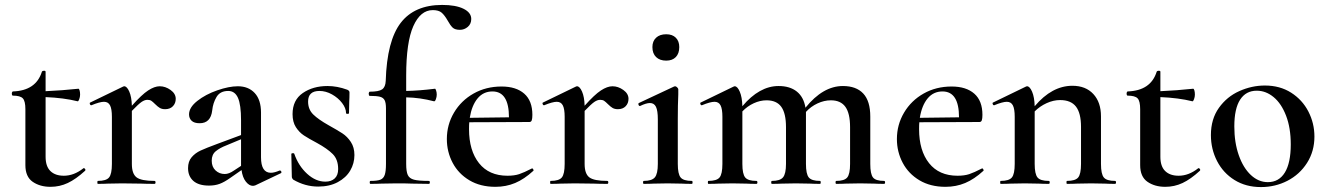

<svg xmlns="http://www.w3.org/2000/svg" viewBox="-20 -746 5386 779"><path d="M320 -64Q323 -64 325.5 -60Q328 -56 325 -53Q288 -19 255 -3.5Q222 12 185 12Q142 12 112.5 -8.5Q83 -29 83 -76V-303Q83 -336 72.5 -347Q62 -358 32 -358Q30 -358 29 -360.5Q28 -363 28 -367Q28 -370 29.5 -372.5Q31 -375 32 -375Q126 -378 150 -455Q152 -459 158.5 -459Q165 -459 165 -455V-376Q232 -379 298 -386Q301 -386 303 -379Q305 -372 305 -362Q305 -353 301.5 -343.5Q298 -334 295 -335Q239 -349 165 -352V-110Q165 -71 184.5 -52Q204 -33 239 -33Q280 -33 318 -63Z M693 -345Q693 -327 681.5 -315Q670 -303 650 -303Q637 -303 628.5 -308Q620 -313 610 -323Q600 -333 594 -337Q588 -341 578 -341Q567 -341 554.5 -332.5Q542 -324 515 -296V-81Q515 -41 534 -26.5Q553 -12 607 -12Q611 -12 611 -6Q611 0 607 0Q573 0 553 -1L475 -2L418 -1Q403 0 377 0Q375 0 375 -6Q375 -12 377 -12Q411 -12 422.5 -26Q434 -40 434 -81V-272Q434 -304 426.5 -318.5Q419 -333 402 -333Q385 -333 351 -319H350Q346 -319 344.5 -324Q343 -329 346 -330L478 -394Q482 -396 484 -396Q495 -396 504.5 -374.5Q514 -353 515 -317Q555 -362 581 -379Q607 -396 628 -396Q651 -396 672 -381Q693 -366 693 -345Z M1116 -54Q1120 -54 1121.5 -49.5Q1123 -45 1119 -43L1016 6Q1010 8 1006 8Q991 8 977.5 -9Q964 -26 960 -56L914 -24Q890 -7 871 0Q852 7 828 7Q786 7 764.5 -12Q743 -31 743 -64Q743 -91 757.5 -108Q772 -125 793.5 -135Q815 -145 861 -162L958 -198V-258Q958 -321 945.5 -349Q933 -377 906 -377Q873 -377 858.5 -352.5Q844 -328 841 -298Q835 -246 790 -246Q768 -246 757.5 -256Q747 -266 747 -282Q747 -310 780.5 -336.5Q814 -363 861.5 -379.5Q909 -396 945 -396Q988 -396 1013.5 -368.5Q1039 -341 1039 -289V-108Q1039 -45 1079 -45Q1093 -45 1114 -54ZM958 -73V-82V-181L898 -156Q872 -146 855.5 -132.5Q839 -119 839 -94Q839 -69 854.5 -54.5Q870 -40 892 -40Q909 -40 929 -54Z M1313 -238Q1349 -218 1369 -205Q1389 -192 1403.5 -170Q1418 -148 1418 -117Q1418 -83 1401 -54Q1384 -25 1350.5 -7Q1317 11 1271 11Q1218 11 1170 -17Q1164 -23 1164 -29L1162 -121Q1162 -124 1167.5 -124.5Q1173 -125 1174 -122Q1191 -73 1226 -41Q1261 -9 1300 -9Q1324 -9 1338 -22Q1352 -35 1352 -60Q1352 -99 1330 -121Q1308 -143 1266 -166Q1232 -184 1213 -196.5Q1194 -209 1180.5 -230Q1167 -251 1167 -283Q1167 -340 1208.5 -368.5Q1250 -397 1309 -397Q1348 -397 1389 -382Q1398 -378 1398 -371Q1398 -348 1397 -335L1396 -287Q1396 -284 1390 -284Q1384 -284 1384 -287Q1384 -307 1368 -328Q1352 -349 1327 -363Q1302 -377 1276 -377Q1230 -377 1230 -334Q1230 -302 1251 -281.5Q1272 -261 1313 -238Z M1892 -669Q1892 -649 1878 -637Q1864 -625 1846 -625Q1826 -625 1816.5 -634Q1807 -643 1796 -663Q1784 -684 1772 -694.5Q1760 -705 1736 -705Q1686 -705 1657 -640Q1628 -575 1628 -439V-377Q1681 -378 1745 -386Q1747 -386 1749.5 -378.5Q1752 -371 1752 -362Q1752 -353 1748.5 -343.5Q1745 -334 1741 -335Q1684 -350 1628 -351V-81Q1628 -50 1634.5 -36Q1641 -22 1659.5 -17Q1678 -12 1720 -12Q1724 -12 1724 -6Q1724 0 1720 0L1653 -1Q1631 -2 1587 -2L1527 -1Q1511 0 1483 0Q1480 0 1480 -6Q1480 -12 1483 -12Q1511 -12 1523.5 -17Q1536 -22 1541 -36.5Q1546 -51 1546 -81V-306Q1546 -329 1540.5 -339.5Q1535 -350 1521.5 -353.5Q1508 -357 1480 -357Q1478 -357 1477 -359.5Q1476 -362 1476 -366Q1476 -369 1477.5 -371.5Q1479 -374 1480 -374Q1517 -374 1530.5 -383.5Q1544 -393 1545 -418Q1550 -581 1606 -653.5Q1662 -726 1774 -726Q1829 -726 1860.5 -710.5Q1892 -695 1892 -669Z M2139 -63Q2141 -63 2143.5 -59Q2146 -55 2144 -53Q2107 -19 2070 -3.5Q2033 12 1990 12Q1929 12 1884.5 -14.5Q1840 -41 1816.5 -85.5Q1793 -130 1793 -182Q1793 -240 1822 -289Q1851 -338 1901.5 -366.5Q1952 -395 2015 -395Q2074 -395 2107 -366Q2140 -337 2140 -280Q2140 -265 2137.5 -258Q2135 -251 2128 -251L1884 -250Q1883 -241 1883 -222Q1883 -135 1923.5 -84Q1964 -33 2039 -33Q2067 -33 2086.5 -39.5Q2106 -46 2137 -62ZM1886 -268 2045 -270Q2045 -375 1978 -375Q1941 -375 1917.5 -346.5Q1894 -318 1886 -268Z M2530 -345Q2530 -327 2518.5 -315Q2507 -303 2487 -303Q2474 -303 2465.5 -308Q2457 -313 2447 -323Q2437 -333 2431 -337Q2425 -341 2415 -341Q2404 -341 2391.5 -332.5Q2379 -324 2352 -296V-81Q2352 -41 2371 -26.5Q2390 -12 2444 -12Q2448 -12 2448 -6Q2448 0 2444 0Q2410 0 2390 -1L2312 -2L2255 -1Q2240 0 2214 0Q2212 0 2212 -6Q2212 -12 2214 -12Q2248 -12 2259.5 -26Q2271 -40 2271 -81V-272Q2271 -304 2263.5 -318.5Q2256 -333 2239 -333Q2222 -333 2188 -319H2187Q2183 -319 2181.5 -324Q2180 -329 2183 -330L2315 -394Q2319 -396 2321 -396Q2332 -396 2341.5 -374.5Q2351 -353 2352 -317Q2392 -362 2418 -379Q2444 -396 2465 -396Q2488 -396 2509 -381Q2530 -366 2530 -345Z M2592 -12Q2625 -12 2637 -26.5Q2649 -41 2649 -81V-262Q2649 -297 2641.5 -312.5Q2634 -328 2617 -328Q2602 -328 2577 -316H2576Q2572 -316 2570.5 -321Q2569 -326 2572 -328L2715 -395L2719 -396Q2723 -396 2727.5 -391.5Q2732 -387 2732 -384V-363Q2730 -321 2730 -264V-81Q2730 -40 2741.5 -26Q2753 -12 2787 -12Q2790 -12 2790 -6Q2790 0 2787 0Q2761 0 2746 -1L2689 -2L2632 -1Q2617 0 2592 0Q2589 0 2589 -6Q2589 -12 2592 -12ZM2627 -555Q2627 -579 2642 -593Q2657 -607 2683 -607Q2708 -607 2722 -593Q2736 -579 2736 -555Q2736 -529 2722 -514.5Q2708 -500 2683 -500Q2657 -500 2642 -514.5Q2627 -529 2627 -555Z M3567 0Q3542 0 3527 -1L3470 -2L3412 -1Q3398 0 3373 0Q3370 0 3370 -6Q3370 -12 3373 -12Q3406 -12 3417.5 -26Q3429 -40 3429 -81V-230Q3429 -286 3410 -312.5Q3391 -339 3351 -339Q3324 -339 3297 -326.5Q3270 -314 3250 -292V-282V-81Q3250 -40 3261.5 -26Q3273 -12 3307 -12Q3310 -12 3310 -6Q3310 0 3307 0Q3282 0 3267 -1L3209 -2L3152 -1Q3137 0 3112 0Q3109 0 3109 -6Q3109 -12 3112 -12Q3145 -12 3157 -26.5Q3169 -41 3169 -81V-230Q3169 -286 3150 -312.5Q3131 -339 3090 -339Q3064 -339 3038 -327Q3012 -315 2992 -294V-81Q2992 -40 3003.5 -26Q3015 -12 3049 -12Q3053 -12 3053 -6Q3053 0 3049 0Q3024 0 3009 -1L2952 -2L2895 -1Q2880 0 2854 0Q2852 0 2852 -6Q2852 -12 2854 -12Q2888 -12 2899.5 -26Q2911 -40 2911 -81V-272Q2911 -304 2903.5 -318.5Q2896 -333 2879 -333Q2862 -333 2828 -319H2827Q2823 -319 2821.5 -324Q2820 -329 2823 -330L2955 -394Q2959 -396 2961 -396Q2972 -396 2981.5 -374Q2991 -352 2992 -315Q3061 -397 3139 -397Q3185 -397 3213 -374.5Q3241 -352 3248 -309Q3319 -397 3400 -397Q3454 -397 3482.5 -366.5Q3511 -336 3511 -273V-81Q3511 -40 3522 -26Q3533 -12 3567 -12Q3571 -12 3571 -6Q3571 0 3567 0Z M3965 -63Q3967 -63 3969.5 -59Q3972 -55 3970 -53Q3933 -19 3896 -3.5Q3859 12 3816 12Q3755 12 3710.5 -14.5Q3666 -41 3642.5 -85.5Q3619 -130 3619 -182Q3619 -240 3648 -289Q3677 -338 3727.5 -366.5Q3778 -395 3841 -395Q3900 -395 3933 -366Q3966 -337 3966 -280Q3966 -265 3963.5 -258Q3961 -251 3954 -251L3710 -250Q3709 -241 3709 -222Q3709 -135 3749.5 -84Q3790 -33 3865 -33Q3893 -33 3912.5 -39.5Q3932 -46 3963 -62ZM3712 -268 3871 -270Q3871 -375 3804 -375Q3767 -375 3743.5 -346.5Q3720 -318 3712 -268Z M4504 0Q4479 0 4464 -1L4407 -2L4350 -1Q4335 0 4309 0Q4307 0 4307 -6Q4307 -12 4309 -12Q4343 -12 4354.5 -26Q4366 -40 4366 -81V-231Q4366 -287 4345.5 -313.5Q4325 -340 4281 -340Q4254 -340 4226.5 -327.5Q4199 -315 4178 -294V-81Q4178 -40 4189.5 -26Q4201 -12 4235 -12Q4239 -12 4239 -6Q4239 0 4235 0Q4210 0 4195 -1L4138 -2L4081 -1Q4066 0 4040 0Q4038 0 4038 -6Q4038 -12 4040 -12Q4074 -12 4085.5 -26Q4097 -40 4097 -81V-272Q4097 -304 4089.5 -318.5Q4082 -333 4065 -333Q4048 -333 4014 -319H4013Q4009 -319 4007.5 -324Q4006 -329 4009 -330L4141 -394Q4145 -396 4147 -396Q4158 -396 4167.5 -374Q4177 -352 4178 -315Q4248 -398 4331 -398Q4385 -398 4416 -364.5Q4447 -331 4447 -274V-81Q4447 -40 4458.5 -26Q4470 -12 4504 -12Q4508 -12 4508 -6Q4508 0 4504 0Z M4843 -64Q4846 -64 4848.5 -60Q4851 -56 4848 -53Q4811 -19 4778 -3.5Q4745 12 4708 12Q4665 12 4635.5 -8.5Q4606 -29 4606 -76V-303Q4606 -336 4595.5 -347Q4585 -358 4555 -358Q4553 -358 4552 -360.5Q4551 -363 4551 -367Q4551 -370 4552.5 -372.5Q4554 -375 4555 -375Q4649 -378 4673 -455Q4675 -459 4681.5 -459Q4688 -459 4688 -455V-376Q4755 -379 4821 -386Q4824 -386 4826 -379Q4828 -372 4828 -362Q4828 -353 4824.5 -343.5Q4821 -334 4818 -335Q4762 -349 4688 -352V-110Q4688 -71 4707.5 -52Q4727 -33 4762 -33Q4803 -33 4841 -63Z M4893 -198Q4893 -263 4925.5 -308.5Q4958 -354 5008.5 -376.5Q5059 -399 5112 -399Q5173 -399 5218.5 -370Q5264 -341 5288.5 -293.5Q5313 -246 5313 -192Q5313 -132 5283 -85Q5253 -38 5203.5 -12.5Q5154 13 5096 13Q5035 13 4989 -15.5Q4943 -44 4918 -92.5Q4893 -141 4893 -198ZM5217 -160Q5217 -227 5198 -276.5Q5179 -326 5147.5 -352Q5116 -378 5079 -378Q5035 -378 5011.5 -341.5Q4988 -305 4988 -233Q4988 -168 5006 -116.5Q5024 -65 5055 -36Q5086 -7 5124 -7Q5169 -7 5193 -46Q5217 -85 5217 -160Z"/></svg>

Font: Cormorant Garamond SemiBold
Style: Regular
Weight: 600
Designer: Christian Thalmann (Catharsis Fonts)
Version: Version 3.000